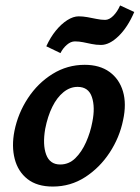

<svg xmlns="http://www.w3.org/2000/svg" viewBox="-20 -672 513 705"><path d="M174 13Q116 13 81 -14.5Q46 -42 34 -88.5Q22 -135 33 -191Q46 -256 82.5 -311.5Q119 -367 173 -400.5Q227 -434 291 -434Q346 -434 382 -408Q418 -382 431.5 -336.5Q445 -291 432 -231Q419 -167 382.5 -111.5Q346 -56 292.5 -21.5Q239 13 174 13ZM201 -68Q233 -68 256.5 -91Q280 -114 296 -150Q312 -186 319 -224Q330 -278 317.5 -315.5Q305 -353 265 -353Q237 -353 213 -333.5Q189 -314 172 -279.5Q155 -245 146 -199Q136 -141 149.5 -104.5Q163 -68 201 -68ZM202 -477 150 -502Q165 -535 185 -559.5Q205 -584 227 -598Q249 -612 269 -612Q284 -612 301 -609Q318 -606 334.5 -602.5Q351 -599 366 -599Q381 -599 396 -614Q411 -629 421 -652L473 -628Q449 -572 415.5 -539.5Q382 -507 351 -507Q333 -507 316.5 -510.5Q300 -514 285 -517Q270 -520 255 -520Q240 -520 225.5 -507.5Q211 -495 202 -477Z"/></svg>

Font: Ysabeau Office
Style: Bold Italic
Weight: 700
Italic angle: -12°
Designer: Christian Thalmann (Catharsis Fonts)
Version: Version 2.001;gftools[0.9.30]; featfreeze: tnum,lnum,ss02